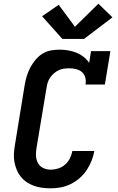

<svg xmlns="http://www.w3.org/2000/svg" viewBox="-20 -1012 640 1040"><path d="M255 8Q231 8 208 5Q185 2 164 -5.5Q143 -13 124.5 -25.5Q106 -38 92.5 -55Q79 -72 70.5 -92.5Q62 -113 58 -135.5Q54 -158 55.5 -181.5Q57 -205 61 -228L114 -553Q118 -576 125 -599.5Q132 -623 143.5 -645Q155 -667 171.5 -687Q188 -707 209 -720.5Q230 -734 254.5 -738.5Q279 -743 302 -743Q326 -743 349.5 -739Q373 -735 394 -726.5Q415 -718 433 -704Q451 -690 463 -671L473 -735H578L548 -554H443Q447 -573 442 -591.5Q437 -610 424 -621.5Q411 -633 392.5 -637.5Q374 -642 355 -642Q341 -642 326 -640Q311 -638 297.5 -631.5Q284 -625 272 -614.5Q260 -604 251.5 -591.5Q243 -579 238.5 -565Q234 -551 232 -536L178 -212Q174 -190 175 -168.5Q176 -147 185.5 -129Q195 -111 214 -102Q233 -93 255 -93Q275 -93 295.5 -99.5Q316 -106 332.5 -120.5Q349 -135 358.5 -154Q368 -173 372 -194H491Q486 -166 475.5 -140Q465 -114 449 -90Q433 -66 410.5 -46.5Q388 -27 362 -14.5Q336 -2 309 3Q282 8 255 8ZM435 -801H318L208 -924L298 -986L386 -867L513 -992L589 -918Z"/></svg>

Font: Iosevka Slab Extended Oblique
Style: Bold
Weight: 700
Width: 7
Italic angle: -9°
Monospace: yes
Designer: Belleve Invis
Foundry: Belleve Invis
Version: Version 11.1.1; ttfautohint (v1.8.3)